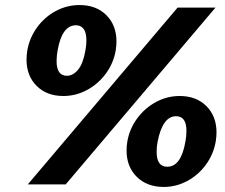

<svg xmlns="http://www.w3.org/2000/svg" viewBox="-20 -730 890 760"><path d="M85 -494Q85 -511 88 -530Q97 -581 127 -622Q157 -663 201 -686.5Q245 -710 295 -710Q361 -710 401 -670Q441 -630 441 -566Q441 -550 438 -530Q429 -479 398.5 -438Q368 -397 324 -373.5Q280 -350 231 -350Q165 -350 125 -390Q85 -430 85 -494ZM90 0 683 -700H833L240 0ZM318 -530Q322 -551 322 -570Q322 -601 311 -615.5Q300 -630 281 -630Q225 -630 208 -530Q204 -509 204 -488Q204 -430 245 -430Q269 -430 289 -454Q309 -478 318 -530ZM481 -134Q481 -152 484 -170Q493 -221 523.5 -262Q554 -303 598 -326.5Q642 -350 691 -350Q757 -350 797 -310Q837 -270 837 -206Q837 -190 834 -170Q825 -119 795 -78Q765 -37 721 -13.5Q677 10 628 10Q562 10 521.5 -30Q481 -70 481 -134ZM714 -170Q718 -191 718 -212Q718 -270 677 -270Q624 -270 604 -170Q600 -149 600 -129Q600 -70 642 -70Q697 -70 714 -170Z"/></svg>

Font: Scada
Style: Bold Italic
Weight: 700
Italic angle: -10°
Version: Version 4.000